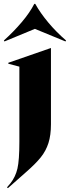

<svg xmlns="http://www.w3.org/2000/svg" viewBox="-30 -771 361 991"><path d="M6 196 24 175Q50 142 60 99Q70 56 70 -40V-427L13 -442V-447L232 -523H233V-130Q233 -73 220 -32.5Q207 8 180.5 41Q154 74 106 116L11 200ZM-7 -557 -10 -562Q41 -608 82.5 -657Q124 -706 147 -751H152Q178 -704 219.5 -654.5Q261 -605 311 -562L308 -557L150 -622Z"/></svg>

Font: Nyght Serif Bold
Style: Regular
Weight: 700
Designer: Maksym Kobuzan
Version: Version 0.410